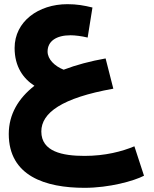

<svg xmlns="http://www.w3.org/2000/svg" viewBox="-20 -629 740 920"><path d="M385 271C504 271 622 238 670 213L624 72C564 97 484 118 385 118C280 118 178 98 178 1C178 -88 276 -160 523 -204L486 -349C413 -336 345 -318 285 -295C242 -312 208 -345 208 -382C208 -431 249 -460 318 -460C339 -460 372 -456 400 -449L423 -593C382 -603 348 -609 303 -609C164 -609 50 -526 50 -399C50 -309 92 -252 145 -218C68 -158 22 -81 22 13C22 214 197 271 385 271Z"/></svg>

Font: Noto Sans Arabic UI XBd
Style: Regular
Weight: 800
Designer: Monotype Design Team, Nadine Chahine and Nizar Qandah
Foundry: Monotype Imaging Inc.
Version: Version 2.010